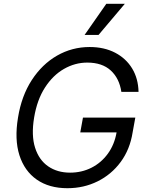

<svg xmlns="http://www.w3.org/2000/svg" viewBox="-20 -986 783 1016"><path d="M622.2 -500Q611.5 -571.4 566.1 -613.1Q520.6 -654.8 441.8 -654.8Q377.1 -654.8 318.7 -621.4Q260.3 -588.1 218.2 -523.1Q176.1 -458.1 160.5 -363.6Q144.9 -269.2 165.7 -204.2Q186.4 -139.2 234.9 -105.8Q283.4 -72.4 350.9 -72.4Q412.3 -72.4 464 -98.5Q515.6 -124.6 550.6 -172.6Q585.6 -220.5 596.9 -285.5H404.8L419 -363.6H696L681.8 -285.5Q667.6 -195.3 618.6 -128.9Q569.6 -62.5 496.4 -26.3Q423.3 9.9 336.6 9.9Q240.1 9.9 174.7 -35.5Q109.4 -81 82.7 -164.8Q56.1 -248.6 75.3 -363.6Q93.8 -478.7 148.3 -562.5Q202.8 -646.3 282.1 -691.8Q361.5 -737.2 454.5 -737.2Q531.2 -737.2 589 -707.2Q646.7 -677.2 679.2 -623.8Q711.6 -570.3 713.1 -500ZM427.6 -801.1 542.6 -965.9H640.6L501.4 -801.1Z"/></svg>

Font: Inter UI
Style: Italic
Weight: 400
Italic angle: -9.39999°
Designer: Rasmus Andersson
Foundry: rsms
Version: 3.2;8d6f07862